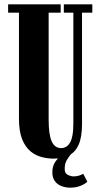

<svg xmlns="http://www.w3.org/2000/svg" viewBox="-20 -720 462 886"><path d="M226.5 12Q201 12 173 5Q145 -2 121 -21.5Q97 -41 82.2 -77.5Q67.5 -114 67.5 -173V-661.5H17.5V-700H260V-661.5H204.5V-167.5Q204.5 -99 218.5 -67.8Q232.5 -36.5 262.5 -36.5Q273.5 -36.5 283.5 -41.8Q293.5 -47 301.8 -59.8Q310 -72.5 314.2 -94.8Q318.5 -117 318.5 -151.5V-661.5H274.5V-700H406V-661.5H358.5V-148Q358.5 -87 342.8 -52Q327 -17 297.5 -2.5Q268 12 226.5 12ZM304.5 146Q282 146 263 138.5Q244 131 232.8 115.2Q221.5 99.5 221.5 75.5Q221.5 47.5 234 28.5Q246.5 9.5 263 -3Q279.5 -15.5 292 -22L308 -9Q296.5 4.5 287.5 20Q278.5 35.5 278.5 60Q278.5 80 293 87Q307.5 94 319.5 94Q332.5 94 344.2 90.5Q356 87 364 82L383 118.5Q370.5 130.5 349.8 138.2Q329 146 304.5 146Z"/></svg>

Font: Imbue Thin 10pt ExtraBold
Style: Regular
Weight: 800
Version: Version 1.102